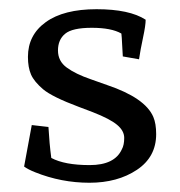

<svg xmlns="http://www.w3.org/2000/svg" viewBox="-20 -383 385 411"><path d="M291.8 -340.8Q291.8 -328.6 286.2 -302.6Q280.6 -276.5 277.6 -256.1L242.9 -262.2Q241.8 -277.6 241.3 -290.3Q240.8 -303.1 239.8 -311.2Q218.4 -323.5 176.5 -323.5Q134.7 -323.5 119.4 -310.7Q104.1 -298 104.1 -275Q104.1 -252 123 -238.3Q141.8 -224.5 174.5 -213.3L209.2 -201Q290.8 -173.5 308.2 -132.7Q314.3 -118.4 314.3 -95.9Q314.3 -46.9 273 -19.4Q231.6 8.2 171.4 8.2Q111.2 8.2 55.1 -14.3Q39.8 -20.4 31.6 -26.5L48 -115.3L83.7 -111.2Q85.7 -75.5 89.8 -44.9Q118.4 -29.6 171.9 -29.6Q225.5 -29.6 240.8 -63.3Q245.9 -72.4 245.9 -87.8Q245.9 -103.1 230.6 -115.8Q215.3 -128.6 178.6 -142.9L149 -154.1Q91.8 -175.5 72.4 -191.8Q53.1 -208.2 46.4 -223.5Q39.8 -238.8 39.8 -261.2Q39.8 -308.2 78.1 -335.7Q116.3 -363.3 186.7 -363.3Q257.1 -363.3 291.8 -340.8Z"/></svg>

Font: Suravaram
Style: Regular
Weight: 400
Designer: Purushoth Kumar Guthula
Foundry: SiliconAndhra, USA.
Version: Version 1.0.4; ttfautohint (v1.2.42-39fb)